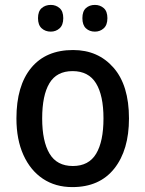

<svg xmlns="http://www.w3.org/2000/svg" viewBox="-20 -846 593 783"><path d="M506 -363Q506 -234 446 -158.5Q386 -83 275 -83Q206 -83 155 -117Q104 -151 75.5 -214Q47 -277 47 -363Q47 -496 107 -569Q167 -642 278 -642Q380 -642 443 -570Q506 -498 506 -363ZM152 -363Q152 -270 182 -219.5Q212 -169 277 -169Q342 -169 372 -219Q402 -269 402 -363Q402 -457 371.5 -506.5Q341 -556 276 -556Q211 -556 181.5 -506.5Q152 -457 152 -363ZM135 -772Q135 -800 150 -813Q165 -826 187 -826Q208 -826 223 -813Q238 -800 238 -772Q238 -744 223 -730.5Q208 -717 187 -717Q165 -717 150 -730.5Q135 -744 135 -772ZM316 -772Q316 -800 330.5 -813Q345 -826 367 -826Q388 -826 403 -813Q418 -800 418 -772Q418 -744 403 -730.5Q388 -717 367 -717Q345 -717 330.5 -730.5Q316 -744 316 -772Z"/></svg>

Font: Noto Sans Telugu UI SemiCondensed Medium
Style: Regular
Weight: 500
Width: 4
Designer: Jelle Bosma - Monotype Design Team
Foundry: Monotype Imaging Inc.
Version: Version 2.005; ttfautohint (v1.8.4.7-5d5b)